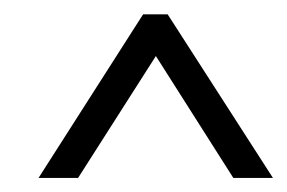

<svg xmlns="http://www.w3.org/2000/svg" viewBox="-20 -674 404 270"><path d="M89.8 -423.8H34.2L181.2 -653.8H215.8L363.8 -423.8H308.1L199.2 -595.2Z"/></svg>

Font: Simonetta
Style: Regular
Weight: 400
Version: Version 1.004